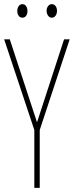

<svg xmlns="http://www.w3.org/2000/svg" viewBox="-20 -903 355 923"><path d="M158 -315 288 -714H315L171 -278V0H145V-278L0 -714H27ZM63 -850Q63 -863 69.5 -873Q76 -883 88 -883Q99 -883 105.5 -873.5Q112 -864 112 -850Q112 -836 105.5 -827Q99 -818 88 -818Q76 -818 69.5 -827.5Q63 -837 63 -850ZM204 -851Q204 -864 211 -873.5Q218 -883 229 -883Q240 -883 247 -874Q254 -865 254 -851Q254 -837 247 -827.5Q240 -818 229 -818Q218 -818 211 -828Q204 -838 204 -851Z"/></svg>

Font: Noto Sans Lao ExtraCondensed Thin
Style: Regular
Weight: 100
Width: 2
Designer: Monotype Design Team
Foundry: Monotype Imaging Inc.
Version: Version 2.003; ttfautohint (v1.8.4.7-5d5b)